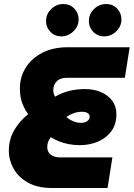

<svg xmlns="http://www.w3.org/2000/svg" viewBox="-20 -935 665 955"><path d="M236 0Q167 0 119.5 -26.5Q72 -53 48 -95.5Q24 -138 24 -187Q24 -241 50.5 -287Q77 -333 120 -367Q102 -392 90.5 -422.5Q79 -453 79 -495Q79 -552 108 -598.5Q137 -645 190.5 -672.5Q244 -700 316 -700H625L601 -548H312Q279 -548 262 -530.5Q245 -513 245 -488Q245 -479 247 -470.5Q249 -462 254 -454Q291 -475 327 -483.5Q363 -492 402 -492Q448 -492 483 -476.5Q518 -461 538.5 -433.5Q559 -406 559 -367Q559 -316 533.5 -282Q508 -248 467 -230.5Q426 -213 377 -213Q349 -213 322.5 -218Q296 -223 273.5 -232Q251 -241 233 -253Q223 -240 219 -228.5Q215 -217 215 -204Q215 -188 222.5 -176.5Q230 -165 245 -158.5Q260 -152 282 -152H539L515 0ZM382 -324Q403 -324 414.5 -333Q426 -342 426 -355Q426 -366 416 -372.5Q406 -379 387 -379Q366 -379 346.5 -372Q327 -365 310 -353Q325 -340 344.5 -332Q364 -324 382 -324ZM498 -754Q466 -754 444 -776.5Q422 -799 422 -830Q422 -865 447.5 -890Q473 -915 508 -915Q541 -915 562.5 -892.5Q584 -870 584 -838Q584 -804 558 -779Q532 -754 498 -754ZM285 -754Q253 -754 231 -776.5Q209 -799 209 -830Q209 -865 234.5 -890Q260 -915 295 -915Q328 -915 349.5 -892.5Q371 -870 371 -838Q371 -804 345 -779Q319 -754 285 -754Z"/></svg>

Font: MuseoModerno ExtraBold
Style: Italic
Weight: 800
Italic angle: -9°
Designer: Pablo Cosgaya, Héctor Gatti, Marcela Romero, and the Authors of The MuseoModerno Project.
Foundry: Omnibus-Type Team
Version: Version 1.003